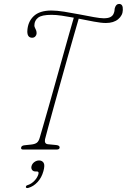

<svg xmlns="http://www.w3.org/2000/svg" viewBox="-20 -761 645 977"><path d="M209 -52Q205 -28.5 224.5 -27L266 -23Q283.5 -21 283.5 -11Q283.5 0 268 0H98Q85.5 0 87.5 -10Q89 -20.5 106 -22L139 -25.5Q158 -27.5 167.8 -35Q177.5 -42.5 182.5 -61.5Q187.5 -78.5 199.8 -121Q212 -163.5 228.8 -222.2Q245.5 -281 263.8 -346.5Q282 -412 299.8 -475Q317.5 -538 332 -589.5Q346.5 -641 355.5 -671Q324 -677 294.8 -681.2Q265.5 -685.5 242 -685.5Q192 -685.5 173.8 -671Q155.5 -656.5 155 -633Q154.5 -624 160.8 -613.2Q167 -602.5 166 -589Q165.5 -582 159.5 -575.5Q153.5 -569 143.5 -569Q119 -569 119 -601Q120.5 -649 150.8 -678.2Q181 -707.5 242 -707.5Q268.5 -707.5 306.5 -701.5Q344.5 -695.5 384.2 -687.8Q424 -680 457.2 -674Q490.5 -668 507.5 -668Q529.5 -668 541 -673.8Q552.5 -679.5 557.5 -690Q562.5 -701 562.8 -708.5Q563 -716 564.5 -720.5Q570.5 -741 586 -741Q606.5 -741 605 -710.5Q604.5 -682.5 581.2 -663.2Q558 -644 519 -644Q495 -644 458 -651Q421 -658 380.5 -666Q372 -636.5 357 -584.8Q342 -533 324 -469Q306 -405 287.5 -338.5Q269 -272 252.5 -212.8Q236 -153.5 224.5 -110.5Q213 -67.5 209 -52ZM161 111.5Q148.5 111.5 143 103.2Q137.5 95 140.5 84Q144 71.5 155 63.5Q166 55.5 179 55.5Q194 55.5 201.8 67.2Q209.5 79 201 109.5Q192 143 171 165.5Q150 188 124.5 195Q114 198 111.5 191.5Q111.5 182.5 122 180.5Q141 174 155.8 158.2Q170.5 142.5 175.5 125Q179 111.5 168 111.5Z"/></svg>

Font: Fraunces144ptSuperSoftThinItalic
Style: Italic
Weight: 100
Italic angle: -16°
Version: Version 1.000;[0bf87f6ff]